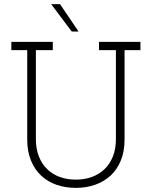

<svg xmlns="http://www.w3.org/2000/svg" viewBox="-20 -903 736 931"><path d="M35 -700H236V-660H154V-229Q154 -181 168.5 -144.5Q183 -108 208.5 -83Q234 -58 269.5 -45Q305 -32 348 -32Q390 -32 425.5 -45Q461 -58 487 -83Q513 -108 527.5 -144.5Q542 -181 542 -229V-660H460V-700H661V-660H584V-226Q584 -169 566 -125Q548 -81 516 -51.5Q484 -22 441 -7Q398 8 348 8Q297 8 254 -7Q211 -22 179.5 -51.5Q148 -81 130 -125Q112 -169 112 -226V-660H35ZM271 -883Q294 -850 316 -816.5Q338 -783 361 -750H328Q303 -783 278 -816.5Q253 -850 228 -883Z"/></svg>

Font: Josefin Slab
Style: Regular
Weight: 400
Designer: Santiago Orozco
Foundry: Typemade
Version: Version 1.000